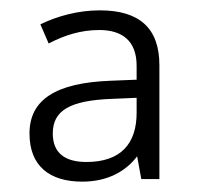

<svg xmlns="http://www.w3.org/2000/svg" viewBox="-20 -742 380 371"><path d="M173 -722C131 -722 91 -711 58 -695L74 -658C105 -674 136 -684 172 -684C215 -684 244 -664 244 -615V-588L194 -586C87 -582 37 -549 37 -484C37 -421 76 -391 139 -391C189 -391 224 -412 245 -440L253 -396H288V-616C288 -687 250 -722 173 -722ZM197 -551 244 -553V-524C244 -465 214 -429 147 -429C106 -429 82 -446 82 -484C82 -528 114 -548 197 -551Z"/></svg>

Font: Noto Sans Ethiopic Light
Style: Regular
Weight: 300
Designer: Monotype Design Team
Foundry: Monotype Imaging Inc.
Version: Version 2.102